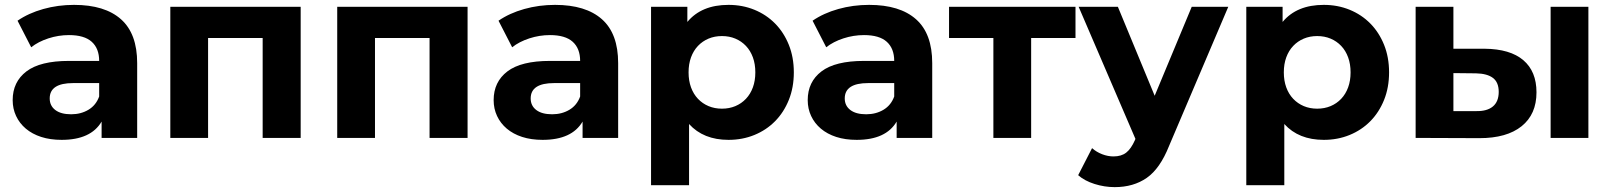

<svg xmlns="http://www.w3.org/2000/svg" viewBox="-20 -566 6614 788"><path d="M543 -307V0H397V-67Q353 8 233 8Q186 8 149 -4Q112 -16 86 -38Q60 -60 46 -90Q32 -120 32 -155Q32 -230 88.5 -273Q145 -316 263 -316H387Q387 -367 356.5 -394.5Q326 -422 263 -422Q220 -422 178.5 -408.5Q137 -395 108 -372L52 -481Q97 -512 157.5 -529Q218 -546 284 -546Q410 -546 476.5 -487Q543 -428 543 -307ZM387 -170V-225H280Q184 -225 184 -162Q184 -132 207 -114.5Q230 -97 272 -97Q312 -97 343 -115.5Q374 -134 387 -170Z M1214 -538V0H1058V-410H834V0H679V-538Z M1899 -538V0H1743V-410H1519V0H1364V-538Z M2517 -307V0H2371V-67Q2327 8 2207 8Q2160 8 2123 -4Q2086 -16 2060 -38Q2034 -60 2020 -90Q2006 -120 2006 -155Q2006 -230 2062.5 -273Q2119 -316 2237 -316H2361Q2361 -367 2330.5 -394.5Q2300 -422 2237 -422Q2194 -422 2152.5 -408.5Q2111 -395 2082 -372L2026 -481Q2071 -512 2131.5 -529Q2192 -546 2258 -546Q2384 -546 2450.5 -487Q2517 -428 2517 -307ZM2361 -170V-225H2254Q2158 -225 2158 -162Q2158 -132 2181 -114.5Q2204 -97 2246 -97Q2286 -97 2317 -115.5Q2348 -134 2361 -170Z M3238 -269Q3238 -207 3217.5 -156Q3197 -105 3161 -68.5Q3125 -32 3076 -12Q3027 8 2970 8Q2867 8 2808 -57V194H2652V-538H2801V-476Q2859 -546 2970 -546Q3027 -546 3076 -526Q3125 -506 3161 -469.5Q3197 -433 3217.5 -382Q3238 -331 3238 -269ZM3080 -269Q3080 -303 3070 -330.5Q3060 -358 3041.5 -377.5Q3023 -397 2998 -407.5Q2973 -418 2943 -418Q2913 -418 2888 -407.5Q2863 -397 2844.5 -377.5Q2826 -358 2816 -330.5Q2806 -303 2806 -269Q2806 -235 2816 -207.5Q2826 -180 2844.5 -160.5Q2863 -141 2888 -130.5Q2913 -120 2943 -120Q2973 -120 2998 -130.5Q3023 -141 3041.5 -160.5Q3060 -180 3070 -207.5Q3080 -235 3080 -269Z M3806 -307V0H3660V-67Q3616 8 3496 8Q3449 8 3412 -4Q3375 -16 3349 -38Q3323 -60 3309 -90Q3295 -120 3295 -155Q3295 -230 3351.5 -273Q3408 -316 3526 -316H3650Q3650 -367 3619.5 -394.5Q3589 -422 3526 -422Q3483 -422 3441.5 -408.5Q3400 -395 3371 -372L3315 -481Q3360 -512 3420.5 -529Q3481 -546 3547 -546Q3673 -546 3739.5 -487Q3806 -428 3806 -307ZM3650 -170V-225H3543Q3447 -225 3447 -162Q3447 -132 3470 -114.5Q3493 -97 3535 -97Q3575 -97 3606 -115.5Q3637 -134 3650 -170Z M4394 -410H4212V0H4057V-410H3875V-538H4394Z M5021 -538 4778 33Q4741 126 4686.5 164Q4632 202 4555 202Q4513 202 4472 189Q4431 176 4405 153L4462 42Q4480 58 4503.5 67Q4527 76 4550 76Q4582 76 4602 60.5Q4622 45 4638 9L4640 4L4407 -538H4568L4719 -173L4871 -538Z M5681 -269Q5681 -207 5660.5 -156Q5640 -105 5604 -68.5Q5568 -32 5519 -12Q5470 8 5413 8Q5310 8 5251 -57V194H5095V-538H5244V-476Q5302 -546 5413 -546Q5470 -546 5519 -526Q5568 -506 5604 -469.5Q5640 -433 5660.5 -382Q5681 -331 5681 -269ZM5523 -269Q5523 -303 5513 -330.5Q5503 -358 5484.5 -377.5Q5466 -397 5441 -407.5Q5416 -418 5386 -418Q5356 -418 5331 -407.5Q5306 -397 5287.5 -377.5Q5269 -358 5259 -330.5Q5249 -303 5249 -269Q5249 -235 5259 -207.5Q5269 -180 5287.5 -160.5Q5306 -141 5331 -130.5Q5356 -120 5386 -120Q5416 -120 5441 -130.5Q5466 -141 5484.5 -160.5Q5503 -180 5513 -207.5Q5523 -235 5523 -269Z M6286 -187Q6286 -97 6225 -48Q6164 1 6052 1L5790 0V-538H5945V-366H6073Q6178 -365 6232 -319Q6286 -273 6286 -187ZM6344 -538H6499V0H6344ZM6131 -189Q6131 -228 6107.5 -246Q6084 -264 6038 -265L5945 -266V-110H6038Q6083 -109 6107 -129Q6131 -149 6131 -189Z"/></svg>

Font: CMG Sans
Style: Bold
Weight: 700
Designer: Julieta Ulanovsky
Foundry: Julieta Ulanovsky
Version: Version 7.200